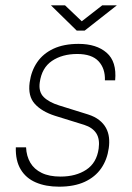

<svg xmlns="http://www.w3.org/2000/svg" viewBox="-20 -692 498 722"><path d="M202 10Q152 10 114.8 -6Q77.5 -22 57.8 -55Q38 -88 39.5 -138H78Q79.5 -105 94 -80.2Q108.5 -55.5 136.8 -41.8Q165 -28 207.5 -28Q265.5 -28 304.5 -53.8Q343.5 -79.5 351 -133Q356 -169 342 -190.8Q328 -212.5 296.5 -222.5L187 -256.5Q137 -272.5 110.8 -301.5Q84.5 -330.5 91.5 -382Q97.5 -425.5 119.8 -458Q142 -490.5 181 -508.8Q220 -527 275.5 -527Q343 -527 381.2 -493.5Q419.5 -460 413 -390H374.5Q376 -434.5 350.5 -461.8Q325 -489 270.5 -489Q214 -489 175.5 -463Q137 -437 129.5 -382Q124.5 -347 144.2 -327.2Q164 -307.5 202.5 -295.5L311.5 -261.5Q336.5 -253.5 353 -240.5Q369.5 -227.5 378.5 -211Q387.5 -194.5 389.8 -175Q392 -155.5 389 -135Q383 -91.5 360.5 -59Q338 -26.5 298.5 -8.2Q259 10 202 10ZM268.5 -577 171.5 -672H224.5L287.5 -612L364.5 -672H419.5L298.5 -577Z"/></svg>

Font: Public Sans Thin Thin
Style: Italic
Weight: 250
Italic angle: -8°
Version: Version 2.001